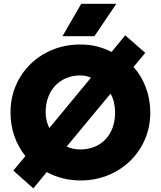

<svg xmlns="http://www.w3.org/2000/svg" viewBox="-20 -954 863 1031"><path d="M159 57.5 51.5 -38 116.5 -116Q78 -163.5 57.2 -223Q36.5 -282.5 36.5 -350Q36.5 -427.5 64.8 -494Q93 -560.5 143.8 -610Q194.5 -659.5 263 -687.2Q331.5 -715 411.5 -715Q460.5 -715 502.5 -704.2Q544.5 -693.5 579 -675L652.5 -764.5L760 -670L697 -594.5Q740 -546.5 763.5 -483.2Q787 -420 787 -350Q787 -272.5 758.5 -206Q730 -139.5 679 -90Q628 -40.5 559.8 -12.8Q491.5 15 411.5 15Q362 15 316.2 3.2Q270.5 -8.5 231 -30ZM245 -266.5 468.5 -537Q456 -542.5 441.2 -545.8Q426.5 -549 411.5 -549Q371 -549 336.8 -535Q302.5 -521 277.5 -495Q252.5 -469 238.8 -432.2Q225 -395.5 225 -350Q225 -326 230.5 -305Q236 -284 245 -266.5ZM411.5 -151.5Q453 -151.5 487.2 -165.5Q521.5 -179.5 546.5 -205.8Q571.5 -232 584.8 -268.8Q598 -305.5 598 -350Q598 -378 592 -404Q586 -430 573.5 -451L338 -167Q354.5 -159.5 372.8 -155.5Q391 -151.5 411.5 -151.5ZM315.5 -759.5 416 -933.5H604.5L487 -759.5Z"/></svg>

Font: Geologica ExtraBold
Style: Regular
Weight: 800
Designer: Sindre Bremnes, Frode Helland
Foundry: Monokrom Skriftforlag AS
Version: Version 1.010;gftools[0.9.28]